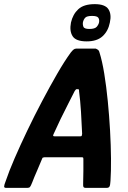

<svg xmlns="http://www.w3.org/2000/svg" viewBox="-47 -908 620 928"><path d="M-18 0Q-27 0 -27 -7Q-27 -14 -19 -34Q-4 -79 23.5 -142.5Q51 -206 85 -277Q119 -348 156.5 -419Q194 -490 229.5 -551.5Q265 -613 295 -654Q302 -663 308 -668Q314 -673 321 -673H416Q423 -670 427.5 -666.5Q432 -663 434 -654Q447 -613 457 -551.5Q467 -490 474 -419Q481 -348 485 -276.5Q489 -205 489.5 -141.5Q490 -78 487 -34Q486 -14 482.5 -7Q479 0 469 0H366Q359 0 356.5 -4.5Q354 -9 355 -28Q356 -51 356 -82.5Q356 -114 356 -138Q356 -145 354.5 -146.5Q353 -148 346 -148H168Q161 -147 159.5 -146Q158 -145 155 -137Q146 -114 132 -82.5Q118 -51 109 -27Q102 -9 98 -4.5Q94 0 86 0ZM218 -249H340Q347 -249 348 -251.5Q349 -254 350 -261Q348 -312 344.5 -367.5Q341 -423 335 -468Q336 -477 330 -477H323Q320 -477 314 -468Q301 -442 283 -407Q265 -372 246.5 -334Q228 -296 212 -260Q209 -254 210 -251.5Q211 -249 218 -249ZM484 -799Q476 -758 449 -733Q422 -708 372 -708Q320 -708 304 -733Q288 -758 296 -799Q305 -839 331.5 -863.5Q358 -888 411 -888Q461 -888 477 -863.5Q493 -839 484 -799ZM432 -801Q434 -814 428 -822.5Q422 -831 398 -831Q373 -831 365 -822.5Q357 -814 354 -801Q352 -790 356 -779Q360 -768 385 -768Q412 -768 421 -779Q430 -790 432 -801Z"/></svg>

Font: Glory Thin
Style: Bold Italic
Weight: 700
Italic angle: -12°
Version: Version 1.011